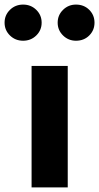

<svg xmlns="http://www.w3.org/2000/svg" viewBox="-77 -819 433 839"><path d="M-33.5 -776Q-10 -799 24 -799Q58 -799 81.5 -776Q105 -753 105 -720Q105 -687 81.5 -664Q58 -641 24 -641Q-10 -641 -33.5 -664Q-57 -687 -57 -720Q-57 -753 -33.5 -776ZM255 -799Q290 -799 313 -776Q336 -753 336 -720Q336 -687 313 -664Q290 -641 255 -641Q222 -641 198.5 -664Q175 -687 175 -720Q175 -753 198.5 -776Q222 -799 255 -799ZM219 -531V0H61V-531Z"/></svg>

Font: FiraGO
Style: Bold
Weight: 700
Designer: bBox Type
Foundry: bBox Type GmbH
Version: Version 1.001;PS 001.001;hotconv 1.0.88;makeotf.lib2.5.64775